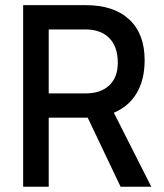

<svg xmlns="http://www.w3.org/2000/svg" viewBox="-20 -713 626 733"><path d="M68.4 0V-693.4H306.6Q414.6 -693.4 473.4 -638.7Q532.2 -584 532.2 -483.4Q532.2 -408.7 502 -357.7Q471.7 -306.6 414.6 -282.7L557.6 0H440.4L314.9 -263.7Q311 -263.7 306.6 -263.7H166V0ZM306.6 -600.6H166V-356.4H306.6Q364.7 -356.4 397.2 -387.2Q429.7 -418 429.7 -473.6Q429.7 -534.7 397.2 -567.6Q364.7 -600.6 306.6 -600.6Z"/></svg>

Font: Caskaydia Cove
Style: Regular
Weight: 400
Monospace: yes
Designer: Aaron Bell
Foundry: Saja Typeworks
Version: Version 4.300; ttfautohint (v1.8.3)